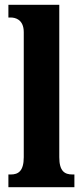

<svg xmlns="http://www.w3.org/2000/svg" viewBox="-20 -780 346 800"><path d="M15 0H290V-53H282C249 -53 227 -67 227 -125V-760H15V-707H25C42 -707 79 -700 79 -646V-125C79 -67 56 -53 25 -53H15Z"/></svg>

Font: Noto Serif Tamil ExtraCondensed ExtraBold
Style: Regular
Weight: 800
Width: 2
Designer: Indian Type Foundry, Tom Grace, and the Monotype Design Team
Foundry: Monotype Imaging Inc.
Version: Version 2.004